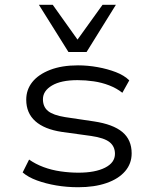

<svg xmlns="http://www.w3.org/2000/svg" viewBox="-20 -777 645 805"><path d="M308 8Q260 8 216 0.5Q172 -7 135 -20.5Q98 -34 75 -54L102 -108Q129 -89 162.5 -76.5Q196 -64 234 -58.5Q272 -53 309 -53Q379 -53 420.5 -74Q462 -95 462 -132Q462 -163 439.5 -181Q417 -199 362 -207L239 -224Q166 -235 128 -269Q90 -303 90 -359Q90 -401 115.5 -433Q141 -465 190 -484Q239 -503 307 -503Q348 -503 389.5 -495.5Q431 -488 466 -474.5Q501 -461 522 -440L493 -388Q469 -407 438 -419Q407 -431 373 -436Q339 -441 305 -441Q236 -441 198 -418.5Q160 -396 160 -361Q160 -329 181.5 -311.5Q203 -294 253 -286L374 -268Q454 -256 493 -223.5Q532 -191 532 -134Q532 -91 504.5 -59Q477 -27 426.5 -9.5Q376 8 308 8ZM267 -559 143 -757H201L305 -611L410 -757H466L343 -559Z"/></svg>

Font: Nunito Sans 7pt SemiExpanded Light
Style: Regular
Weight: 300
Width: 6
Designer: Vernon Adams
Foundry: Vernon Adams
Version: Version 3.101;gftools[0.9.27]